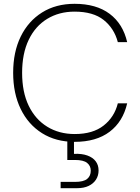

<svg xmlns="http://www.w3.org/2000/svg" viewBox="-20 -732 736 1007"><path d="M371 12Q273 12 200.5 -33.5Q128 -79 88.5 -160.5Q49 -242 49 -350Q49 -459 88.5 -540Q128 -621 200.5 -666.5Q273 -712 371 -712Q485 -712 555 -659.5Q625 -607 647 -511H598Q579 -583 524 -627Q469 -671 371 -671Q290 -671 227.5 -633Q165 -595 130.5 -523Q96 -451 96 -350Q96 -249 130.5 -177.5Q165 -106 227.5 -67.5Q290 -29 372 -29Q467 -29 523.5 -73.5Q580 -118 598 -190H647Q625 -94 555 -41Q485 12 371 12ZM298 255V222H373Q418 222 437 206.5Q456 191 456 163Q456 138 437 122.5Q418 107 373 107H333V-7H368V75Q409 73 438 83.5Q467 94 482 114Q497 134 497 162Q497 189 483.5 210Q470 231 445 243Q420 255 384 255Z"/></svg>

Font: DM Sans 12pt ExtraLight
Style: Regular
Weight: 250
Version: Version 4.004;gftools[0.9.30]